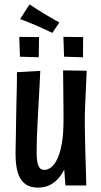

<svg xmlns="http://www.w3.org/2000/svg" viewBox="-20 -849 463 879"><path d="M153.8 10Q117.4 10 94.4 -7.6Q71.4 -25.2 61.3 -59.5Q51.2 -93.8 51.2 -142.8Q51.2 -157.4 51.7 -182.4Q52.2 -207.4 52.9 -240.5Q53.6 -273.6 54 -311Q54.4 -343.2 55.1 -372.1Q55.8 -401 56.5 -426.6Q57.2 -452.2 57.4 -475.3Q57.6 -498.4 57.6 -518.6L164.4 -524.6Q163.4 -499.6 162 -474.3Q160.6 -449 159.2 -421.8Q157.8 -394.6 156 -363.5Q154.2 -332.4 152.2 -293.8Q151.2 -270.6 150.2 -249.3Q149.2 -228 148.7 -209.6Q148.2 -191.2 148 -175.5Q147.8 -159.8 147.8 -148.2Q147.8 -123.2 151.2 -105.9Q154.6 -88.6 162.2 -79.9Q169.8 -71.2 182.4 -71.2Q199.4 -71.2 215.1 -83.8Q230.8 -96.4 243.4 -123.7Q256 -151 263.4 -194.1Q270.8 -237.2 270.8 -297.8L315.8 -301.8Q315.2 -250.6 309.4 -203.7Q303.6 -156.8 291.9 -117.8Q280.2 -78.8 261.1 -50.2Q242 -21.6 215.3 -5.8Q188.6 10 153.8 10ZM279.6 0 271.2 -109.2Q271.4 -158.6 271.1 -205.3Q270.8 -252 270.8 -297.8Q270.8 -325 270.6 -356.2Q270.4 -387.4 270 -418.3Q269.6 -449.2 269.4 -477.3Q269.2 -505.4 268.8 -526.8L377 -525.2Q375.4 -495.6 374.3 -468.6Q373.2 -441.6 372.1 -416.7Q371 -391.8 369.9 -368.5Q368.8 -345.2 368.5 -323.9Q368.2 -302.6 368.2 -282.8Q368.6 -256.6 369.1 -223.9Q369.6 -191.2 370.6 -156.7Q371.6 -122.2 372.6 -91Q373.6 -59.8 374.1 -36Q374.6 -12.2 375 0ZM219.4 -698.2Q220.6 -698.2 207.6 -704.1Q194.6 -710 176.8 -718.4Q159 -726.8 144.4 -732.8Q129.4 -739.2 116.1 -744.5Q102.8 -749.8 91.6 -754.5Q80.4 -759.2 72 -761.6L115.2 -828.8Q120.6 -825.8 130 -819.4Q139.4 -813 152 -804.9Q164.6 -796.8 180.2 -787.2Q197.8 -777.2 211.4 -769.2Q225 -761.2 235.3 -755.3Q245.6 -749.4 251.6 -745.8ZM71.4 -589.4 68.2 -680.2 158.6 -679.2 157.4 -586.8ZM273.4 -589.4 270.2 -680.2 360.6 -679.2 360 -586.8Z"/></svg>

Font: Truculenta
Style: Regular
Weight: 400
Designer: Ivan Castro, Eva Sanz & Omnibus-Type Team
Foundry: Omnibus-Type
Version: Version 1.002